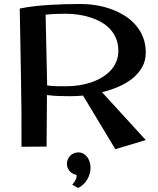

<svg xmlns="http://www.w3.org/2000/svg" viewBox="-20 -731 792 964"><path d="M711.9 -466.8Q711.9 -425.8 693.6 -393.6Q675.3 -361.3 644.8 -336.9Q614.3 -312.5 574.5 -295.4Q534.7 -278.3 492.2 -268.1L711.9 -27.8L559.1 18.1L397 -251Q360.8 -248 330.1 -248Q301.3 -248 272.9 -249Q244.6 -250 215.8 -253.9L213.9 4.9L87.9 5.9Q88.9 -166 85.4 -341.1Q82 -516.1 79.1 -688Q113.8 -695.3 152.3 -699.7Q190.9 -704.1 230.5 -706.5Q270 -709 309.1 -710Q348.1 -710.9 383.8 -710.9Q422.9 -710.9 462.4 -704.6Q502 -698.2 538.3 -685.1Q574.7 -671.9 606.4 -651.9Q638.2 -631.8 661.6 -604.7Q685.1 -577.6 698.5 -543.2Q711.9 -508.8 711.9 -466.8ZM309.1 -662.1Q284.2 -662.1 259 -661.1Q233.9 -660.2 209 -657.2L216.8 -301.8Q239.7 -298.8 263.2 -298.3Q286.6 -297.9 311 -297.9Q343.8 -297.9 376.2 -302.7Q408.7 -307.6 438 -317.6Q467.3 -327.6 492.2 -342.5Q517.1 -357.4 535.4 -377.2Q553.7 -397 564 -421.9Q574.2 -446.8 574.2 -476.1Q574.2 -510.3 563 -537.4Q551.8 -564.5 532.5 -585.2Q513.2 -606 487.3 -620.4Q461.4 -634.8 432.1 -644Q402.8 -653.3 371.3 -657.7Q339.8 -662.1 309.1 -662.1ZM342.8 196.8Q351.1 187 357.9 175.3Q364.7 163.6 364.7 149.9V147Q343.8 144 329.8 128.2Q315.9 112.3 315.9 90.8Q315.9 79.1 320.6 68.6Q325.2 58.1 332.8 50.5Q340.3 43 350.6 38.6Q360.8 34.2 372.6 34.2Q387.7 34.2 399.2 40.8Q410.6 47.4 418.5 58.3Q426.3 69.3 430.4 83Q434.6 96.7 434.6 110.8Q434.6 126.5 430.2 141.8Q425.8 157.2 417.7 170.7Q409.7 184.1 398.2 194.8Q386.7 205.6 372.6 212.9Z"/></svg>

Font: Original Surfer
Style: Regular
Weight: 400
Designer: Astigmatic (AOETI)
Foundry: Astigmatic (AOETI)
Version: Version 1.001